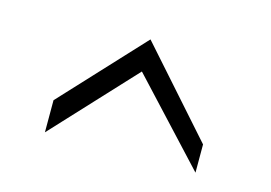

<svg xmlns="http://www.w3.org/2000/svg" viewBox="-52 -933 668 474"><g transform="rotate(15 281.5 -696.5)"><path d="M89.8 -633.8 282.2 -840.8 474.6 -624V-551.8L282.2 -758.8L89.8 -551.8Z"/></g></svg>

Font: Lohit Tamil
Style: Regular
Weight: 400
Version: 2.91.1